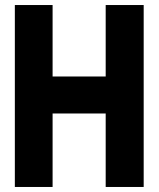

<svg xmlns="http://www.w3.org/2000/svg" viewBox="-20 -733 633 763"><path d="M400 10H551V-713H400V-429H189V-713H39V10H189V-282H400Z"/></svg>

Font: Bluebird
Style: SfBd
Weight: 700
Designer: Jasper
Foundry: Cannot Into Space Fonts
Version: Version 0.98